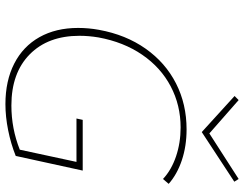

<svg xmlns="http://www.w3.org/2000/svg" viewBox="-116 -779 900 708"><g transform="rotate(90 334.0 -425.0)"><path d="M118 -338Q112 -302 112 -268Q112 -152 180.5 -84.5Q249 -17 369 -17Q454 -17 532 -48L577 -257H417L422 -280H609L555 -33Q510 -15 460 -5Q410 5 364 5Q278 5 214.5 -27.5Q151 -60 117 -120.5Q83 -181 83 -263Q83 -302 90 -340Q108 -439 159.5 -512Q211 -585 287.5 -624Q364 -663 457 -663Q519 -663 571 -645.5Q623 -628 658 -597L640 -576Q607 -607 557 -624Q507 -641 450 -641Q368 -641 298.5 -604.5Q229 -568 182 -499.5Q135 -431 118 -338ZM650 -839 467 -719 334 -840 349 -855 472 -747 640 -855Z"/></g></svg>

Font: Ysabeau Extralight
Style: Italic
Weight: 200
Italic angle: -12°
Designer: Christian Thalmann (Catharsis Fonts)
Version: Version 0.003